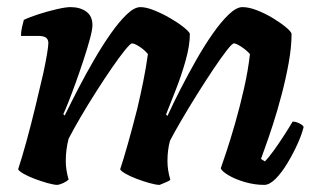

<svg xmlns="http://www.w3.org/2000/svg" viewBox="-20 -520 878 540"><path d="M142 0Q132 0 114 -5Q96 -10 77.5 -17Q59 -24 46 -31.5Q33 -39 31 -44Q41 -74 54 -121Q67 -168 79.5 -220Q92 -272 102 -315Q108 -343 112 -366.5Q116 -390 116 -399Q116 -409 109.5 -414Q103 -419 87 -419H39Q39 -431 42 -444Q45 -457 47 -464Q61 -471 87 -479.5Q113 -488 139 -494Q165 -500 178 -500Q205 -500 222.5 -487.5Q240 -475 240 -449Q240 -437 233 -411Q226 -385 215.5 -353Q205 -321 193.5 -289Q182 -257 172.5 -233Q163 -209 158 -199L162 -195Q179 -230 200 -270.5Q221 -311 244.5 -351.5Q268 -392 291.5 -425.5Q315 -459 336.5 -479.5Q358 -500 375 -500Q391 -500 413.5 -491Q436 -482 458.5 -469Q481 -456 496.5 -443.5Q512 -431 514 -425Q514 -392 502 -349.5Q490 -307 474 -266.5Q458 -226 447 -198L451 -194Q467 -229 488 -270Q509 -311 532 -351.5Q555 -392 578.5 -425.5Q602 -459 623.5 -479.5Q645 -500 662 -500Q680 -500 703 -491Q726 -482 747.5 -469Q769 -456 784 -443.5Q799 -431 800 -425Q800 -388 792 -343.5Q784 -299 772 -253.5Q760 -208 747.5 -169.5Q735 -131 725.5 -105Q716 -79 714 -73L725 -66Q735 -76 749.5 -96Q764 -116 778.5 -138.5Q793 -161 803 -178Q812 -178 822 -173Q832 -168 834 -163Q829 -142 816.5 -114.5Q804 -87 788 -60.5Q772 -34 755 -17Q738 0 723 0Q696 0 668.5 -8Q641 -16 622 -27.5Q603 -39 601 -47Q605 -58 616.5 -92.5Q628 -127 641.5 -174Q655 -221 666.5 -272Q678 -323 683 -368Q672 -380 658 -389Q644 -398 638 -398Q633 -398 617.5 -378Q602 -358 580.5 -326Q559 -294 535.5 -256.5Q512 -219 491.5 -184Q471 -149 458 -124Q451 -98 451 -67Q451 -54 453 -41Q455 -28 459 -15Q458 -12 447 -7.5Q436 -3 429 0Q419 0 401 -5Q383 -10 364.5 -17Q346 -24 333 -31.5Q320 -39 318 -44Q327 -71 339.5 -115Q352 -159 366 -214Q375 -252 383 -291.5Q391 -331 396 -368Q386 -380 372 -389Q358 -398 351 -398Q347 -398 331.5 -379Q316 -360 295 -329.5Q274 -299 251 -263Q228 -227 207.5 -192Q187 -157 173 -130Q165 -100 165 -67Q165 -42 173 -15Q168 -10 158.5 -5.5Q149 -1 142 0Z"/></svg>

Font: Texturina 72pt 72pt ExtraBold
Style: Italic
Weight: 800
Italic angle: -11°
Designer: Guillermo Torres Carreño
Foundry: Omnibus-Type
Version: Version 1.002; ttfautohint (v1.8.3)